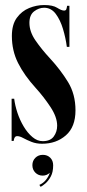

<svg xmlns="http://www.w3.org/2000/svg" viewBox="-20 -546 336 744"><path d="M143 11Q120.5 11 102.2 3.8Q84 -3.5 70.2 -11Q56.5 -18.5 46.5 -18.5Q35 -18.5 33 0H25V-163.5H35Q38 -138 47.5 -109.2Q57 -80.5 72 -55.5Q87 -30.5 105.8 -14.8Q124.5 1 145.5 1Q175 1 188.2 -17Q201.5 -35 201.5 -59Q201.5 -92.5 175.2 -132Q149 -171.5 118.5 -205Q74 -254 50 -301.8Q26 -349.5 26 -406.5Q26 -450.5 45 -476.8Q64 -503 92.8 -514.8Q121.5 -526.5 151 -526.5Q184.5 -526.5 201.5 -515.8Q218.5 -505 228.5 -505Q235 -505 237 -510.2Q239 -515.5 240 -523.5H249V-364.5H239Q234.5 -399 224 -434Q213.5 -469 195.8 -492.5Q178 -516 151 -516Q130.5 -516 112.2 -502Q94 -488 94 -457.5Q94 -423 117.8 -388.8Q141.5 -354.5 173.5 -320Q215 -275 243.8 -227.8Q272.5 -180.5 272.5 -118.5Q272.5 -54 235.2 -21.5Q198 11 143 11ZM137.5 178 132.5 170.5Q147.5 164 158 151Q168.5 138 173 123.5Q161 134.5 145.5 134.5Q128.5 134.5 117 123Q105.5 111.5 105.5 94Q105.5 77 117 65.5Q128.5 54 146 54Q163.5 54 174.8 65.2Q186 76.5 186 94.5Q186 121 176.8 138Q167.5 155 156 164.8Q144.5 174.5 137.5 178Z"/></svg>

Font: Imbue 100pt
Style: Bold
Weight: 700
Designer: Tyler Finck
Foundry: Etcetera Type Company
Version: Version 1.102; ttfautohint (v1.8.3)